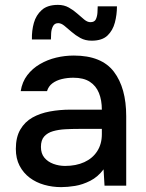

<svg xmlns="http://www.w3.org/2000/svg" viewBox="-20 -762 599 788"><path d="M231 6Q195 6 161.5 -3.5Q128 -13 102 -32.5Q76 -52 60.5 -81.5Q45 -111 45 -151Q45 -199 63.5 -230.5Q82 -262 113 -279.5Q144 -297 184.5 -304.5Q225 -312 269 -312H398Q398 -351 386 -380.5Q374 -410 348.5 -426.5Q323 -443 281 -443Q256 -443 233.5 -437.5Q211 -432 195 -420Q179 -408 173 -388H65Q71 -426 92 -453.5Q113 -481 144 -499Q175 -517 210.5 -525.5Q246 -534 283 -534Q397 -534 447.5 -467.5Q498 -401 498 -285V0H409L405 -67Q382 -36 350.5 -20Q319 -4 288 1Q257 6 231 6ZM247 -81Q292 -81 326 -96.5Q360 -112 379 -141.5Q398 -171 398 -211V-233H304Q275 -233 247.5 -231.5Q220 -230 197.5 -223.5Q175 -217 161.5 -202Q148 -187 148 -159Q148 -132 162 -115Q176 -98 199 -89.5Q222 -81 247 -81ZM356 -595Q330 -595 310 -606Q290 -617 274 -631Q258 -645 244.5 -656Q231 -667 219 -667Q204 -667 197.5 -654.5Q191 -642 190 -626.5Q189 -611 189 -600H111Q110 -636 119 -668Q128 -700 151.5 -721Q175 -742 218 -742Q243 -742 262.5 -731Q282 -720 297.5 -706Q313 -692 326 -681.5Q339 -671 351 -671Q368 -671 373.5 -683Q379 -695 380 -710.5Q381 -726 381 -736H460Q460 -702 451.5 -669.5Q443 -637 421 -616Q399 -595 356 -595Z"/></svg>

Font: Onest Medium
Style: Regular
Weight: 500
Designer: Dmitri Voloshin, Andrey Kudryavtsev
Foundry: Dmitri Voloshin, Andrey Kudryavtsev
Version: Version 1.000;gftools[0.9.33]